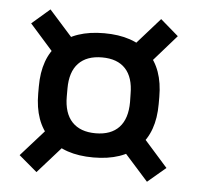

<svg xmlns="http://www.w3.org/2000/svg" viewBox="-42 -599 603 585"><g transform="rotate(5 259.0 -307.0)"><path d="M258.5 -118.5Q169 -118.5 121.8 -165Q74.5 -211.5 74.5 -298V-319.5Q74.5 -406 122 -452.2Q169.5 -498.5 259 -498.5Q348.5 -498.5 395.8 -452.2Q443 -406 443 -319.5V-298Q443 -211.5 395.5 -165Q348 -118.5 258.5 -118.5ZM259 -192.5Q306 -192.5 330.8 -219Q355.5 -245.5 355.5 -296.5L355 -321Q355 -372 330.5 -398.2Q306 -424.5 259 -424.5Q212 -424.5 187 -398.2Q162 -372 162 -321V-296.5Q162 -245.5 187 -219Q212 -192.5 259 -192.5ZM389.5 -212 483.5 -106 428 -59 335 -163ZM182.5 -163 90 -59 34.5 -106 130 -213ZM124.5 -407.5 34.5 -509 89.5 -556.5 181 -454ZM335 -451.5 428 -556.5 483 -509 389 -402Z"/></g></svg>

Font: Anek Bangla Medium
Style: Regular
Weight: 500
Designer: Sulekha Rajkumar (Bangla), Yesha Goshar (Latin)
Foundry: Ek Type
Version: Version 1.003